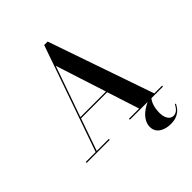

<svg xmlns="http://www.w3.org/2000/svg" viewBox="-263 -922 1295 1295"><g transform="rotate(-45 385.0 -274.0)"><path d="M21.5 -9V0H241.5V-9H126.5L207 -239.5H456.5L531 -9H433.5V0H602.5C546.5 26 494 68.5 494 130.5C494 190.5 551 216.5 609.5 216.5C688 216.5 714.5 171.5 729.5 143.5L723.5 139.5C707 168 691 190 660 190C628.5 190 607 158 607 108.5C607 59 620.5 21 639 0H749.5V-9H675.5L414 -765H381L116 -9ZM337 -610.5 454 -248.5H210Z"/></g></svg>

Font: Bodoni* 24pt Medium
Style: Regular
Weight: 500
Version: Version 2.3